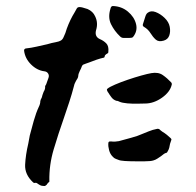

<svg xmlns="http://www.w3.org/2000/svg" viewBox="-20 -600 651 638"><path d="M422 -477Q420 -475 416.5 -474.5Q413 -474 410 -474H390Q384 -474 379 -479Q360 -497 349 -519.5Q338 -542 347 -571Q349 -580 355 -580Q384 -579 405 -561.5Q426 -544 432 -520.5Q438 -497 422 -477ZM340 -428Q340 -425 339 -424Q337 -422 333 -420Q328 -416 328 -414Q328 -408 323 -408Q314 -406 300.5 -401.5Q287 -397 275 -392Q270 -390 265 -388.5Q260 -387 256 -385Q252 -382 249 -372Q248 -370 247 -368Q246 -366 245 -364Q240 -354 240 -347Q239 -340 233 -332Q231 -328 229 -324Q227 -320 226 -315Q219 -288 210 -260.5Q201 -233 192 -207Q174 -156 158.5 -104Q143 -52 144 1Q145 5 140 7Q139 8 139 8.5Q139 9 137 11Q136 14 131 17Q130 18 128 18H126Q118 18 113.5 15.5Q109 13 106 11Q101 6 95 8Q92 8 90 6Q62 -20 63.5 -52.5Q65 -85 74 -123Q75 -130 76.5 -136.5Q78 -143 79 -150Q84 -170 92 -198Q100 -226 109 -245Q114 -255 114 -264Q115 -266 115 -267.5Q115 -269 116 -270Q120 -277 121 -284Q123 -290 125 -295Q130 -303 130 -310V-314Q132 -317 133.5 -320Q135 -323 136 -327Q137 -331 138.5 -334Q140 -337 141 -341Q144 -349 140 -355.5Q136 -362 128 -363Q103 -366 83 -386Q63 -406 60 -432Q60 -436 62 -437Q64 -439 66 -439Q84 -441 101.5 -445Q119 -449 137 -453Q144 -455 151.5 -457Q159 -459 166 -460Q177 -462 182.5 -465.5Q188 -469 191 -476Q198 -490 202 -505Q213 -535 228 -559Q230 -562 233 -568Q236 -574 238 -575Q243 -578 254.5 -575Q266 -572 271 -570Q289 -562 296 -546Q307 -524 299 -499Q294 -478 312 -470Q324 -465 333 -456Q342 -447 340 -428ZM544 -511Q547 -495 542.5 -482Q538 -469 524 -465Q507 -460 497.5 -468.5Q488 -477 480 -490Q472 -503 458 -511Q453 -514 455 -520Q459 -531 462 -542Q465 -553 470 -557Q481 -566 497 -560Q513 -554 527 -540.5Q541 -527 544 -511ZM551 -320Q546 -295 518.5 -275.5Q491 -256 462 -256Q455 -256 438 -255.5Q421 -255 403.5 -256.5Q386 -258 377 -262Q375 -263 372.5 -264Q370 -265 367 -265Q357 -268 350.5 -276.5Q344 -285 340 -292Q337 -295 337 -297Q333 -303 338 -306Q344 -311 362.5 -319Q381 -327 404.5 -335Q428 -343 449.5 -349Q471 -355 483 -357Q506 -361 521 -350.5Q536 -340 549 -326Q551 -324 551 -320ZM549 -134Q548 -131 547 -128Q546 -125 545 -122Q544 -116 542.5 -109.5Q541 -103 536 -95Q535 -92 532 -92Q528 -91 524 -88Q520 -85 515 -81Q509 -77 503 -73Q497 -69 490 -67Q481 -64 461 -64Q448 -64 429.5 -64Q411 -64 395 -65Q379 -66 373 -69Q371 -70 365 -72Q359 -74 354 -80Q346 -88 342.5 -101Q339 -114 340 -124Q340 -130 346 -130H350Q356 -129 362.5 -129.5Q369 -130 375 -131Q394 -136 417 -142.5Q440 -149 448 -153Q461 -158 474 -163.5Q487 -169 503 -172Q507 -172 509 -171Q511 -169 514 -166.5Q517 -164 520 -162Q527 -158 534.5 -152Q542 -146 547 -141Q551 -137 549 -134Z"/></svg>

Font: Slackside One
Style: Regular
Weight: 400
Version: Version 1.000